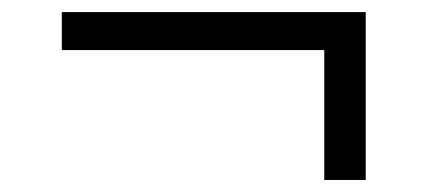

<svg xmlns="http://www.w3.org/2000/svg" viewBox="-20 -430 707 314"><path d="M81.1 -410.2H578.1V-135.7H510.3V-348.1H81.1Z"/></svg>

Font: Duru Sans
Style: Regular
Weight: 400
Designer: Onur Yazõcõgil
Foundry: Onur Yazõcõgil
Version: Version 1.002